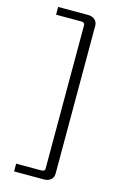

<svg xmlns="http://www.w3.org/2000/svg" viewBox="-139 -827 670 1052"><g transform="rotate(15 196.5 -301.5)"><path d="M54 -768V-724H199C209 -724 217 -718 217 -710V107C217 115 209 121 199 121H54V165H225C255 165 277 146 277 119V-722C277 -749 255 -768 225 -768Z"/></g></svg>

Font: Exo 2 Light Expanded
Style: Regular
Weight: 300
Width: 7
Designer: Natanael Gama
Version: Version 1.001;PS 001.001;hotconv 1.0.70;makeotf.lib2.5.58329